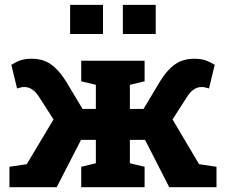

<svg xmlns="http://www.w3.org/2000/svg" viewBox="-20 -782 943 802"><path d="M19.5 0V-85.4L91.8 -96.2L203.6 -283.2L142.1 -378.9Q130.4 -397 115.2 -407.7Q100.1 -418.5 81.5 -418.5Q73.7 -418.5 68.8 -417.2Q64 -416 51.3 -412.6L27.3 -511.2Q46.4 -523.4 65.4 -530Q84.5 -536.6 111.8 -536.6Q159.7 -536.6 192.6 -513.4Q225.6 -490.2 254.4 -444.3L324.7 -327.1H380.4V-427.7L319.3 -442.4V-528.3H584V-442.4L522.5 -427.7V-327.1H579.6L649.9 -444.3Q678.2 -490.2 711.2 -513.4Q744.1 -536.6 792 -536.6Q819.3 -536.6 838.4 -530Q857.4 -523.4 877 -511.2L853 -412.6Q840.3 -416 835.2 -417.2Q830.1 -418.5 822.3 -418.5Q803.7 -418.5 788.6 -407.7Q773.4 -397 762.2 -378.9L700.7 -283.2L811.5 -96.2L884.3 -85.4V0H687L585.9 -197.8H522.5V-100.1L584 -85.4V0H319.3V-85.4L380.4 -100.1V-197.8H318.4L216.8 0ZM493.2 -640.1V-761.7H630.4V-640.1ZM272.9 -640.1V-761.7H410.2V-640.1Z"/></svg>

Font: Robotiche
Style: Bold
Weight: 700
Designer: Google
Version: Version 2.001